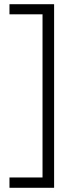

<svg xmlns="http://www.w3.org/2000/svg" viewBox="-20 -734 361 912"><path d="M25 109H182V-666H25V-714H237V158H25Z"/></svg>

Font: Noto Sans Arabic UI Lt
Style: Regular
Weight: 300
Designer: Monotype Design Team, Nadine Chahine and Nizar Qandah
Foundry: Monotype Imaging Inc.
Version: Version 2.010; ttfautohint (v1.8.4.7-5d5b)